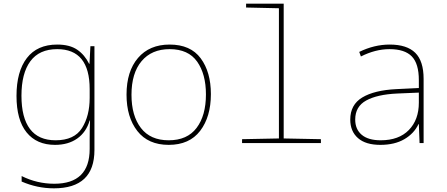

<svg xmlns="http://www.w3.org/2000/svg" viewBox="-20 -780 2440 1047"><path d="M98 210V180Q182 222 276 222Q469 222 469 32V-17Q469 -84 471 -123H469Q450 -59 401 -24.5Q352 10 280 10Q180 10 125 -58Q70 -126 70 -257Q70 -390 126.5 -463.5Q183 -537 292 -537Q360 -537 401 -509Q442 -481 466 -432H468L473 -528H495V38Q495 247 274 247Q183 247 98 210ZM469 -246V-294Q469 -512 292 -512Q194 -512 145.5 -446Q97 -380 97 -258Q97 -138 143.5 -76.5Q190 -15 283 -15Q385 -15 427 -81.5Q469 -148 469 -246Z M670 -264Q670 -391 732.5 -464Q795 -537 905 -537Q1019 -537 1074.5 -462Q1130 -387 1130 -267Q1130 -143 1071.5 -66.5Q1013 10 900 10Q788 10 729 -65.5Q670 -141 670 -264ZM1103 -265Q1103 -376 1055 -444Q1007 -512 905 -512Q807 -512 752 -446.5Q697 -381 697 -263Q697 -149 748.5 -82Q800 -15 900 -15Q1001 -15 1052 -82.5Q1103 -150 1103 -265Z M1300 -21 1501 -25V-735L1322 -739V-760H1527V-25L1730 -21V0H1300Z M1890 -128Q1890 -209 1955.5 -248.5Q2021 -288 2141 -294L2264 -300V-343Q2264 -433 2225.5 -472.5Q2187 -512 2104 -512Q2027 -512 1948 -472L1939 -497Q2021 -537 2105 -537Q2199 -537 2244.5 -492Q2290 -447 2290 -350V0H2268L2264 -103H2262Q2238 -52 2185 -21Q2132 10 2054 10Q1974 10 1932 -27Q1890 -64 1890 -128ZM2264 -220V-275L2146 -270Q2037 -265 1977 -232Q1917 -199 1917 -128Q1917 -75 1952.5 -45Q1988 -15 2056 -15Q2155 -15 2209.5 -71Q2264 -127 2264 -220Z"/></svg>

Font: Noto Sans Mono UI Thin
Style: Regular
Weight: 250
Monospace: yes
Designer: Monotype Design team
Foundry: Monotype Imaging Inc.
Version: Version 1.000